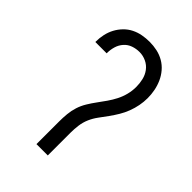

<svg xmlns="http://www.w3.org/2000/svg" viewBox="-218 -839 936 936"><g transform="rotate(45 250.0 -371.5)"><path d="M211 0V-156Q211 -182 213.5 -208.5Q216 -235 224 -260Q232 -285 246 -308Q260 -331 275.5 -352Q291 -373 306 -394.5Q321 -416 333 -439.5Q345 -463 351.5 -489Q358 -515 358 -541Q358 -565 352.5 -589Q347 -613 332.5 -632.5Q318 -652 295.5 -662.5Q273 -673 249 -673Q226 -673 204.5 -665.5Q183 -658 168 -641Q153 -624 146.5 -602Q140 -580 140 -558V-555H62V-559Q62 -584 67.5 -608.5Q73 -633 84.5 -654.5Q96 -676 113.5 -694Q131 -712 153 -723Q175 -734 199.5 -738.5Q224 -743 249 -743Q275 -743 300.5 -737.5Q326 -732 348.5 -719Q371 -706 388 -686Q405 -666 415.5 -642.5Q426 -619 431 -593.5Q436 -568 436 -542Q436 -516 431 -490Q426 -464 416.5 -439Q407 -414 393.5 -391.5Q380 -369 364.5 -347.5Q349 -326 333 -304.5Q317 -283 306.5 -259Q296 -235 292.5 -208.5Q289 -182 289 -156V0Z"/></g></svg>

Font: Iosevka MaddieWtf
Style: Regular
Weight: 400
Monospace: yes
Designer: Belleve Invis
Foundry: Belleve Invis
Version: Version 31.3.0; ttfautohint (v1.8.3)